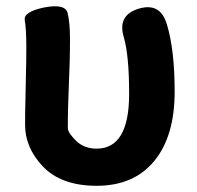

<svg xmlns="http://www.w3.org/2000/svg" viewBox="-20 -586 636 620"><path d="M292 14Q177 14 117 -50Q61 -110 61 -183Q61 -221 62 -259L64 -356Q65 -393 65 -430Q65 -493 60 -520.5Q55 -548 123 -562Q191 -575 198.5 -543.5Q206 -512 206 -461Q206 -423 205 -385L200 -246Q199 -209 199 -172Q199 -158 225 -132Q251 -106 292 -106Q397 -106 397 -283Q397 -406 380 -465Q358 -537 428 -558Q498 -579 519 -507Q544 -425 544 -290Q544 -146 478 -66Q412 14 292 14Z"/></svg>

Font: Resource Han Rounded JP
Style: Bold
Weight: 700
Designer: Cyano Hao (round all glyphs); Ryoko NISHIZUKA 西塚涼子 (kana, bopomofo & ideographs); Paul D. Hunt (Latin, Greek & Cyrillic)
Foundry: Cyano Hao
Version: 0.990